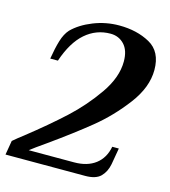

<svg xmlns="http://www.w3.org/2000/svg" viewBox="-109 -764 752 847"><g transform="rotate(15 267.0 -340.0)"><path d="M5 -65Q27 -84 51 -102Q146 -177 215.5 -241Q285 -305 338.5 -382Q392 -459 392 -531Q392 -582 367 -608.5Q342 -635 304 -635Q239 -635 189.5 -592Q140 -549 110 -460H75Q83 -509 93.5 -544Q104 -579 123 -600Q158 -635 214.5 -657.5Q271 -680 332 -680Q413 -680 472.5 -647Q532 -614 532 -530Q532 -451 471.5 -371Q411 -291 336 -230Q261 -169 157 -95Q108 -61 88 -45H295Q355 -45 392.5 -73.5Q430 -102 440 -155H470L457 -80Q450 -44 428 -22Q406 0 358 0H-6Z"/></g></svg>

Font: Philosopher
Style: Bold Italic
Weight: 700
Italic angle: -10°
Designer: Jovanny Lemonad
Foundry: Jovanny Lemonad
Version: Version 2.000